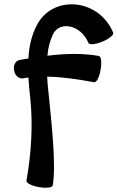

<svg xmlns="http://www.w3.org/2000/svg" viewBox="-20 -857 550 899"><path d="M88 -490C96 -492 105 -493 113 -494C115 -461 118 -428 122 -395C135 -267 126 -138 104 -11C102 0 128 13 162 19C196 25 225 22 227 11C243 -80 223 -266 209 -405C206 -435 202 -467 201 -498C274 -497 348 -485 421 -472C432 -470 445 -496 451 -530C457 -564 454 -593 443 -595C363 -609 282 -606 202 -596C205 -633 214 -668 230 -700C262 -759 359 -741 394 -656C398 -646 428 -649 459 -662C491 -675 514 -694 510 -704C442 -866 227 -882 153 -740C127 -691 116 -638 113 -583C99 -581 86 -579 72 -576C53 -573 41 -551 46 -527C50 -503 69 -487 88 -490Z"/></svg>

Font: Nupuram
Style: Bold
Weight: 700
Designer: Santhosh Thottingal (santhosh.thottingal@gmail.com)
Foundry: SMC
Version: Version 1.000